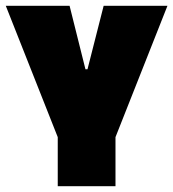

<svg xmlns="http://www.w3.org/2000/svg" viewBox="-20 -645 600 665"><path d="M221 -625 276 -405H283L339 -625H560L380 -170V0H180V-170L0 -625Z"/></svg>

Font: Myanmar Thuriya
Style: Regular
Weight: 400
Designer: Danh Hong
Foundry: Google Inc.
Version: Version 2.00 November 23, 2015